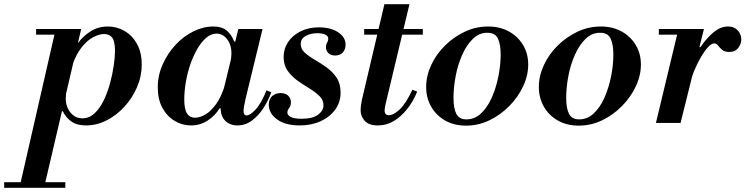

<svg xmlns="http://www.w3.org/2000/svg" viewBox="-133 -589 3572 920"><path d="M-37 298 134 -450H256L81 298ZM-113 311V284H180V311ZM279 12Q236 12 209.5 -6.5Q183 -25 168 -56H161L185 -151Q184 -141 183 -133Q182 -125 182 -117Q182 -78 204.5 -50Q227 -22 262 -22Q294 -22 319.5 -45.5Q345 -69 363.5 -107Q382 -145 394 -189Q406 -233 412 -274.5Q418 -316 418 -345Q418 -390 405 -408Q392 -426 366 -426Q343 -426 314 -411Q285 -396 258 -362Q231 -328 212 -272L236 -385H243Q264 -415 300.5 -438.5Q337 -462 384 -462Q427 -462 464 -440.5Q501 -419 523.5 -378.5Q546 -338 546 -280Q546 -223 523.5 -171Q501 -119 463 -77.5Q425 -36 377.5 -12Q330 12 279 12ZM40 -423V-450H244V-423Z M782 12Q740 12 703.5 -10Q667 -32 645 -72.5Q623 -113 623 -170Q623 -228 646.5 -280.5Q670 -333 708 -374Q746 -415 793.5 -438.5Q841 -462 889 -462Q930 -462 953 -443Q976 -424 989 -390H995L973 -299Q974 -309 975 -317.5Q976 -326 976 -334Q976 -375 955 -401.5Q934 -428 905 -428Q878 -428 854.5 -407.5Q831 -387 811.5 -353Q792 -319 778 -277.5Q764 -236 757 -193Q750 -150 750 -112Q750 -66 763 -45.5Q776 -25 802 -25Q824 -25 850.5 -40Q877 -55 903 -91Q929 -127 947 -189L925 -70H919Q899 -36 863 -12Q827 12 782 12ZM1004 12Q983 12 964.5 3Q946 -6 935 -25Q924 -44 924 -76Q924 -89 927 -106Q930 -123 937 -154L1009 -450H1125L1044 -117Q1039 -95 1036.5 -80Q1034 -65 1034 -57Q1034 -36 1049 -36Q1065 -36 1091.5 -64Q1118 -92 1144 -156L1167 -147Q1153 -108 1129.5 -71.5Q1106 -35 1074.5 -11.5Q1043 12 1004 12Z M1303 12Q1234 12 1194.5 -17Q1155 -46 1155 -87Q1155 -115 1171.5 -129Q1188 -143 1212 -143Q1236 -143 1248.5 -130Q1261 -117 1261 -99Q1261 -82 1252.5 -71.5Q1244 -61 1244 -49Q1244 -38 1259.5 -29Q1275 -20 1312 -20Q1366 -20 1391.5 -39.5Q1417 -59 1417 -85Q1417 -110 1397.5 -129Q1378 -148 1350 -165Q1322 -182 1293.5 -202Q1265 -222 1245.5 -249.5Q1226 -277 1226 -316Q1226 -355 1247 -387Q1268 -419 1306.5 -438.5Q1345 -458 1396 -458Q1434 -458 1462.5 -447Q1491 -436 1507 -417.5Q1523 -399 1523 -375Q1523 -353 1510 -338Q1497 -323 1473 -323Q1452 -323 1440.5 -334.5Q1429 -346 1429 -363Q1429 -376 1434.5 -385Q1440 -394 1440 -403Q1440 -417 1425 -423.5Q1410 -430 1388 -430Q1357 -430 1332.5 -417Q1308 -404 1308 -378Q1308 -354 1327.5 -336.5Q1347 -319 1375.5 -302.5Q1404 -286 1432.5 -265.5Q1461 -245 1480 -216.5Q1499 -188 1499 -145Q1499 -99 1473 -63.5Q1447 -28 1403 -8Q1359 12 1303 12Z M1678 12Q1635 12 1615 -9.5Q1595 -31 1595 -61Q1595 -72 1597 -86Q1599 -100 1601 -110L1709 -569H1829L1715 -92Q1712 -79 1711 -71Q1710 -63 1710 -59Q1710 -37 1731 -37Q1752 -37 1781.5 -64Q1811 -91 1843 -159L1866 -150Q1847 -103 1818 -66.5Q1789 -30 1754 -9Q1719 12 1678 12ZM1612 -423V-450H1893V-423Z M2100 13Q2043 13 2000 -11.5Q1957 -36 1933 -78Q1909 -120 1909 -172Q1909 -225 1933 -277Q1957 -329 1999 -370.5Q2041 -412 2094 -437Q2147 -462 2206 -462Q2263 -462 2306 -438Q2349 -414 2373.5 -373Q2398 -332 2398 -280Q2398 -227 2373.5 -175Q2349 -123 2307 -80.5Q2265 -38 2212 -12.5Q2159 13 2100 13ZM2102 -17Q2142 -17 2172.5 -46Q2203 -75 2223.5 -121.5Q2244 -168 2255 -222.5Q2266 -277 2266 -327Q2266 -376 2253 -404Q2240 -432 2202 -432Q2163 -432 2133 -403Q2103 -374 2082 -327Q2061 -280 2050.5 -225Q2040 -170 2040 -120Q2040 -70 2053.5 -43.5Q2067 -17 2102 -17Z M2640 13Q2583 13 2540 -11.5Q2497 -36 2473 -78Q2449 -120 2449 -172Q2449 -225 2473 -277Q2497 -329 2539 -370.5Q2581 -412 2634 -437Q2687 -462 2746 -462Q2803 -462 2846 -438Q2889 -414 2913.5 -373Q2938 -332 2938 -280Q2938 -227 2913.5 -175Q2889 -123 2847 -80.5Q2805 -38 2752 -12.5Q2699 13 2640 13ZM2642 -17Q2682 -17 2712.5 -46Q2743 -75 2763.5 -121.5Q2784 -168 2795 -222.5Q2806 -277 2806 -327Q2806 -376 2793 -404Q2780 -432 2742 -432Q2703 -432 2673 -403Q2643 -374 2622 -327Q2601 -280 2590.5 -225Q2580 -170 2580 -120Q2580 -70 2593.5 -43.5Q2607 -17 2642 -17Z M3010 0 3118 -450H3240L3128 0ZM3024 -423V-450H3228V-423ZM3173 -185 3216 -363H3223Q3255 -409 3287.5 -435.5Q3320 -462 3355 -462Q3377 -462 3391 -452.5Q3405 -443 3412 -429Q3419 -415 3419 -400Q3419 -379 3404.5 -359.5Q3390 -340 3361 -340Q3339 -340 3327 -350.5Q3315 -361 3307.5 -371Q3300 -381 3289 -381Q3276 -381 3259.5 -363Q3243 -345 3226 -316Q3209 -287 3194.5 -252.5Q3180 -218 3173 -185Z"/></svg>

Font: Libre Bodoni Medium
Style: Italic
Weight: 500
Italic angle: -13°
Designer: Pablo Impallari, Rodrigo Fuenzalida
Foundry: Impallari Type
Version: Version 2.005;gftools[0.9.23]